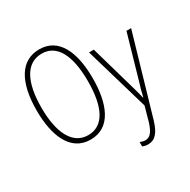

<svg xmlns="http://www.w3.org/2000/svg" viewBox="-207 -919 1341 1355"><g transform="rotate(-30 464.0 -241.0)"><path d="M513 -358C513 -574 444 -724 287 -724C138 -724 56 -594 56 -358C56 -161 117 10 285 10C452 10 513 -156 513 -358ZM95 -358C95 -564 158 -689 287 -689C409 -689 473 -570 473 -358C473 -147 412 -26 285 -26C161 -26 95 -151 95 -358ZM581 -529 733 -9 701 106C678 183 651 207 616 207C602 207 587 203 574 197V233C589 239 602 242 618 242C674 242 710 205 737 113L924 -529H886L782 -167C770 -130 762 -99 754 -63H751C746 -86 741 -107 724 -166L620 -529Z"/></g></svg>

Font: Noto Sans Condensed ExtraLight
Style: Regular
Weight: 200
Width: 3
Designer: Monotype Design Team
Foundry: Monotype Imaging Inc.
Version: Version 2.013